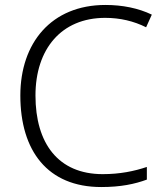

<svg xmlns="http://www.w3.org/2000/svg" viewBox="-20 -744 663 774"><path d="M404 -672C464 -672 519 -659 569 -634L592 -685C538 -711 474 -724 405 -724C187 -724 62 -571 62 -359C62 -136 172 10 388 10C467 10 523 -2 572 -20V-71C521 -54 464 -42 394 -42C214 -42 123 -167 123 -359C123 -546 227 -672 404 -672Z"/></svg>

Font: Noto Sans Malayalam Light
Style: Regular
Weight: 300
Designer: Jelle Bosma - Monotype Design Team
Foundry: Monotype Imaging Inc.
Version: Version 2.104